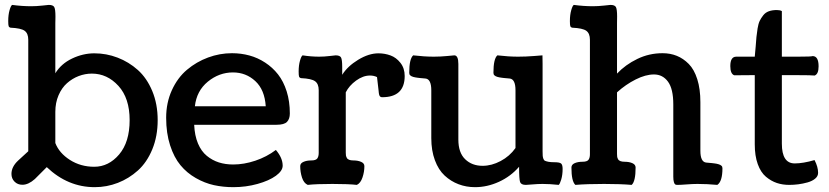

<svg xmlns="http://www.w3.org/2000/svg" viewBox="-20 -753 3393 786"><path d="M206.5 -294.9V-167.5Q222.2 -126.5 266.1 -98.4Q310.1 -70.3 365.7 -70.3Q424.8 -70.3 467.8 -120.8Q510.7 -171.4 510.7 -261.2Q510.7 -351.1 464.8 -401.4Q418.9 -451.7 356 -451.7Q328.6 -451.7 302.2 -441.7Q275.9 -431.6 254.4 -412.6Q232.9 -393.6 219.7 -363Q206.5 -332.5 206.5 -294.9ZM206.5 -658.2V-453.1Q230.5 -492.2 275.1 -513.4Q319.8 -534.7 366.2 -534.7Q415.5 -534.7 461.4 -517.1Q507.3 -499.5 544.2 -466.6Q581.1 -433.6 603.3 -380.4Q625.5 -327.1 625.5 -261.2Q625.5 -195.3 603.5 -141.8Q581.5 -88.4 544.7 -55.2Q507.8 -22 462.4 -4.4Q417 13.2 367.7 13.2Q257.8 13.2 171.4 -68.8L122.6 -20Q96.2 3.4 71.8 3.4Q52.2 3.4 39.6 -9.3Q26.9 -22 26.9 -41Q26.9 -70.3 54.2 -95.7L95.7 -133.8V-590.3Q95.7 -616.2 80.8 -627Q65.9 -637.7 23.4 -639.6Q17.1 -641.1 15.4 -646Q13.7 -650.9 13.7 -667Q13.7 -691.9 19 -710.9Q24.4 -730 29.8 -732.9Q70.3 -727.5 107.4 -727.5Q129.4 -727.5 153.8 -730.2Q178.2 -732.9 179.7 -732.9Q196.8 -732.9 201.9 -724.4Q207 -715.8 207 -685.1Q207 -681.6 206.8 -672.6Q206.5 -663.6 206.5 -658.2Z M1166.5 -288.6Q1166.5 -266.1 1155 -254.2Q1143.6 -242.2 1111.8 -242.2H774.9Q776.9 -197.8 790.5 -165.5Q804.2 -133.3 826.7 -115Q849.1 -96.7 876 -88.1Q902.8 -79.6 934.6 -79.6Q979 -79.6 1025.4 -95.2Q1071.8 -110.8 1109.4 -139.2Q1137.2 -106.4 1137.2 -74.7Q1137.2 -53.7 1109.4 -33.4Q1081.5 -13.2 1034.2 0Q986.8 13.2 935.5 13.2Q893.6 13.2 855.7 4.9Q817.9 -3.4 781.5 -24.2Q745.1 -44.9 718.8 -76.7Q692.4 -108.4 676.3 -158.2Q660.2 -208 660.2 -271Q660.2 -332.5 683.6 -383.8Q707 -435.1 745.6 -467.5Q784.2 -500 831.8 -517.6Q879.4 -535.2 929.7 -535.2Q966.8 -535.2 1001 -525.9Q1035.2 -516.6 1065.4 -496.8Q1095.7 -477.1 1118.2 -448.5Q1140.6 -419.9 1153.6 -378.9Q1166.5 -337.9 1166.5 -288.6ZM1067.9 -317.9Q1063.5 -385.7 1025.1 -421.1Q986.8 -456.5 933.6 -456.5Q877 -456.5 830.8 -418.7Q784.7 -380.9 777.8 -317.9Z M1380.9 -478.5V-446.8Q1402.8 -481.9 1446.3 -508.3Q1489.7 -534.7 1529.3 -534.7Q1555.2 -534.7 1578.6 -526.1Q1602.1 -517.6 1619.4 -495.6Q1636.7 -473.6 1636.7 -441.9Q1636.7 -355 1544.4 -355Q1542.5 -355 1540.5 -355.5Q1538.6 -356 1537.4 -356.9Q1536.1 -357.9 1535.2 -358.9Q1534.2 -359.9 1533.4 -361.8Q1532.7 -363.8 1532.2 -365.2Q1531.7 -366.7 1531.2 -369.9Q1530.8 -373 1530.5 -375Q1530.3 -377 1530 -380.6Q1529.8 -384.3 1529.3 -386.7L1523.4 -437.5Q1510.3 -443.8 1494.6 -443.8Q1466.3 -443.8 1437.7 -423.1Q1409.2 -402.3 1395.5 -375V-127.9Q1395.5 -120.6 1396.2 -116.5Q1397 -112.3 1399.7 -106.9Q1402.3 -101.6 1409.2 -98.9Q1416 -96.2 1426.8 -96.2Q1445.3 -96.2 1458.5 -90.3Q1471.7 -84.5 1471.7 -72.8Q1471.7 -49.3 1463.9 -26.4Q1456.1 -3.4 1440.9 3.9Q1406.7 0 1340.8 0Q1274.9 0 1239.7 3.9Q1223.6 -3.4 1216.3 -26.1Q1209 -48.8 1209 -72.8Q1209 -84.5 1222.2 -90.3Q1235.4 -96.2 1253.9 -96.2Q1272.9 -96.2 1278.8 -104.2Q1284.7 -112.3 1284.7 -127V-383.8Q1284.7 -409.7 1269.8 -420.4Q1254.9 -431.2 1212.4 -433.1Q1206.1 -434.6 1204.3 -439.5Q1202.6 -444.3 1202.6 -460.4Q1202.6 -485.4 1208 -504.4Q1213.4 -523.4 1218.8 -526.4Q1253.4 -521 1286.6 -521Q1307.1 -521 1329.8 -523.7Q1352.5 -526.4 1354 -526.4Q1371.1 -526.4 1376 -517.8Q1380.9 -509.3 1380.9 -478.5Z M2201.2 -491.2V-133.3Q2201.2 -120.6 2201.7 -115.2Q2202.1 -109.9 2204.3 -103.3Q2206.5 -96.7 2211.7 -94.5Q2216.8 -92.3 2225.6 -90.6Q2234.4 -88.9 2249 -88.9Q2271 -88.9 2277.1 -83.5Q2283.2 -78.1 2283.2 -61.5Q2283.2 -37.1 2277.6 -18.3Q2272 0.5 2267.1 3.9Q2231.4 0 2201.2 0Q2181.2 0 2159.4 2Q2137.7 3.9 2132.8 3.9Q2113.3 3.9 2109.1 -7.8Q2105 -19.5 2105 -70.3Q2070.8 -30.8 2022.7 -8.8Q1974.6 13.2 1924.8 13.2Q1888.7 13.2 1857.2 1.2Q1825.7 -10.7 1800.3 -34.2Q1774.9 -57.6 1760.3 -97.2Q1745.6 -136.7 1745.6 -187.5V-383.3Q1745.6 -429.7 1721.2 -431.6Q1717.3 -432.1 1710.2 -432.6Q1703.1 -433.1 1699 -433.6Q1694.8 -434.1 1689 -434.8Q1683.1 -435.5 1679.7 -436.3Q1676.3 -437 1671.6 -438.2Q1667 -439.5 1664.6 -440.9Q1662.1 -442.4 1659.7 -444.3Q1657.2 -446.3 1656.2 -449Q1655.3 -451.7 1655.3 -455.1Q1655.3 -511.7 1671.4 -526.4Q1717.3 -521 1755.9 -521Q1782.7 -521 1810.8 -523.7Q1838.9 -526.4 1839.8 -526.4Q1856.4 -526.4 1856.4 -491.2V-181.6Q1856.4 -127.9 1884.3 -101.1Q1912.1 -74.2 1955.6 -74.2Q1992.7 -74.2 2029.5 -93.8Q2066.4 -113.3 2090.3 -147V-383.3Q2090.3 -429.7 2065.9 -431.6Q2062 -432.1 2054.9 -432.6Q2047.9 -433.1 2043.7 -433.6Q2039.6 -434.1 2033.7 -434.8Q2027.8 -435.5 2024.4 -436.3Q2021 -437 2016.4 -438.2Q2011.7 -439.5 2009.3 -440.9Q2006.8 -442.4 2004.4 -444.3Q2002 -446.3 2001 -449Q2000 -451.7 2000 -455.1Q2000 -512.2 2016.1 -526.4Q2062 -521 2100.6 -521Q2132.8 -521 2166.3 -523.7Q2199.7 -526.4 2200.7 -526.4Q2201.2 -526.4 2201.2 -491.2Z M2505.9 -658.2V-451.7Q2540.5 -488.3 2588.9 -511.7Q2637.2 -535.2 2692.4 -535.2Q2724.1 -535.2 2750.7 -524.4Q2777.3 -513.7 2799.6 -491.2Q2821.8 -468.8 2834.5 -428.7Q2847.2 -388.7 2847.2 -334.5V-135.7Q2847.2 -89.4 2871.6 -87.4Q2875.5 -86.9 2882.6 -86.4Q2889.6 -85.9 2893.8 -85.4Q2897.9 -85 2903.8 -84.2Q2909.7 -83.5 2913.1 -82.8Q2916.5 -82 2921.1 -80.8Q2925.8 -79.6 2928.2 -78.1Q2930.7 -76.7 2933.1 -74.7Q2935.5 -72.8 2936.5 -70.1Q2937.5 -67.4 2937.5 -64Q2937.5 -10.3 2916.5 3.9Q2875 0 2835.4 0Q2815.4 0 2790.5 2Q2765.6 3.9 2752.9 3.9Q2747.6 3.9 2744.4 2.2Q2741.2 0.5 2738.8 -7.3Q2736.3 -15.1 2736.3 -29.8V-325.7Q2736.3 -389.2 2714.6 -418.7Q2692.9 -448.2 2657.2 -448.2Q2623 -448.2 2582.3 -427.7Q2541.5 -407.2 2505.9 -375V-122.6Q2505.9 -115.2 2506.6 -111.1Q2507.3 -106.9 2510 -101.6Q2512.7 -96.2 2519.5 -93.5Q2526.4 -90.8 2537.1 -90.8Q2555.7 -90.8 2568.8 -85Q2582 -79.1 2582 -67.4Q2582 -10.3 2565.9 3.9Q2520 0 2453.1 0Q2382.3 0 2335.4 3.9Q2319.3 -10.7 2319.3 -67.4Q2319.3 -79.1 2332.5 -85Q2345.7 -90.8 2364.3 -90.8Q2383.3 -90.8 2389.2 -98.9Q2395 -106.9 2395 -121.6V-590.3Q2395 -616.2 2380.1 -627Q2365.2 -637.7 2322.8 -639.6Q2316.4 -641.1 2314.7 -646Q2313 -650.9 2313 -667Q2313 -691.9 2318.4 -710.9Q2323.7 -730 2329.1 -732.9Q2369.6 -727.5 2406.7 -727.5Q2428.7 -727.5 2453.1 -730.2Q2477.5 -732.9 2479 -732.9Q2496.1 -732.9 2501.2 -724.4Q2506.3 -715.8 2506.3 -685.1Q2506.3 -681.6 2506.1 -672.6Q2505.9 -663.6 2505.9 -658.2Z M3314.5 -97.7Q3329.1 -69.8 3329.1 -45.4Q3329.1 -31.7 3317.1 -21.7Q3305.2 -11.7 3286.1 -6.3Q3267.1 -1 3248 1.5Q3229 3.9 3210.9 3.9Q3183.6 3.9 3160.2 -3.9Q3136.7 -11.7 3115.5 -29.5Q3094.2 -47.4 3082 -81.3Q3069.8 -115.2 3069.8 -162.1V-445.3H3048.8Q2991.2 -445.3 2985.8 -444.8Q2969.7 -450.7 2969.7 -482.4Q2969.7 -521 2994.1 -521H3069.8Q3071.8 -536.6 3073.5 -561.8Q3075.2 -586.9 3076.7 -601.6Q3078.1 -616.2 3081.3 -636.2Q3084.5 -656.2 3090.1 -667.7Q3095.7 -679.2 3104.5 -690.4Q3113.3 -701.7 3127.2 -706.8Q3141.1 -711.9 3160.2 -711.9Q3173.3 -711.9 3180.7 -707.5V-521H3245.6Q3303.7 -521 3306.6 -523.4Q3331.1 -523.4 3331.1 -481.4Q3331.1 -449.7 3314.9 -443.8Q3298.8 -445.3 3252 -445.3H3180.7V-165Q3180.7 -84 3233.4 -84Q3267.6 -84 3314.5 -97.7Z"/></svg>

Font: Coustard
Style: Regular
Weight: 400
Foundry: vernon adams
Version: Version 1.001